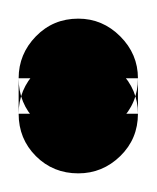

<svg xmlns="http://www.w3.org/2000/svg" viewBox="-20 -148 168 206"><path d="M0 -64H128V-26H0ZM64 -128Q37 -128 18.5 -109Q0 -90 0 -64Q0 -37 18.5 -18.5Q37 0 64 0Q90 0 109 -18.5Q128 -37 128 -64Q128 -90 109 -109Q90 -128 64 -128ZM64 -90Q37 -90 18.5 -71Q0 -52 0 -26Q0 1 18.5 19.5Q37 38 64 38Q90 38 109 19.5Q128 1 128 -26Q128 -52 109 -71Q90 -90 64 -90Z"/></svg>

Font: Wavefont
Style: Bold
Weight: 700
Version: Version 3.004;gftools[0.9.33]